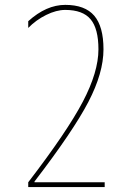

<svg xmlns="http://www.w3.org/2000/svg" viewBox="-20 -760 540 780"><path d="M400.4 -559.6Q400.4 -463.9 338.9 -345.7Q277.3 -227.5 120.1 -22.5V-19.5H405.3V0H94.7V-19.5Q252.9 -225.6 316.4 -346.7Q379.9 -467.8 379.9 -559.6Q379.9 -643.6 348.1 -681.6Q316.4 -719.7 245.1 -719.7Q209 -719.7 167.5 -699.2Q126 -678.7 94.7 -646.5V-673.8Q168 -740.2 245.1 -740.2Q325.2 -740.2 362.8 -696.3Q400.4 -652.3 400.4 -559.6Z"/></svg>

Font: Mgen+ 1m thin
Style: Regular
Weight: 100
Designer: [Source Han Sans]
Ryoko NISHIZUKA  (kana & ideographs); Paul D. Hunt (Latin, Greek & Cyrillic); Wenlong ZHANG  (bopomofo
Version: Version 1.059.20150602